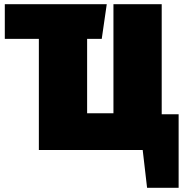

<svg xmlns="http://www.w3.org/2000/svg" viewBox="-20 -718 882 919"><path d="M754 -171V-698H523V-176H397V-532H467L491 -698H3V-532H166V0H663L684 181H835V-171Z"/></svg>

Font: Fira Sans Ultra
Style: Regular
Weight: 950
Designer: Carrois Corporate & Edenspiekermann AG
Foundry: Carrois Corporate GbR & Edenspiekermann AG
Version: Version 4.203;PS 004.203;hotconv 1.0.88;makeotf.lib2.5.64775